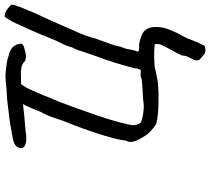

<svg xmlns="http://www.w3.org/2000/svg" viewBox="-59 -622 906 828"><g transform="rotate(-90 394.0 -208.0)"><path d="M642 -250Q639 -240 631 -219Q623 -198 615.5 -176.5Q608 -155 607 -141Q598 -123 595 -103Q592 -83 585 -65Q592 -61 596 -61Q600 -61 607 -61Q619 -62 630.5 -58.5Q642 -55 653 -51Q687 -40 691 0Q695 35 679 72Q673 86 667.5 99Q662 112 654 124Q647 137 641.5 149.5Q636 162 632 174Q626 190 620.5 201Q615 212 610 222Q595 226 586 224.5Q577 223 570 216.5Q563 210 550 199Q545 187 550 175.5Q555 164 561.5 152Q568 140 568 129Q568 123 577 106.5Q586 90 596.5 70.5Q607 51 613 38Q617 29 618 21.5Q619 14 617 6Q587 3 557 4Q527 5 519 6Q505 10 486.5 13.5Q468 17 459 19Q432 22 407 22.5Q382 23 356 22Q313 22 274 13Q242 -8 227.5 -28Q213 -48 201 -74Q197 -85 196 -95.5Q195 -106 201 -116Q204 -142 213 -175.5Q222 -209 233 -242.5Q244 -276 253.5 -302.5Q263 -329 268 -341Q289 -392 299 -424.5Q309 -457 327 -489Q334 -508 342 -526.5Q350 -545 359 -562L315 -557Q305 -556 287 -554.5Q269 -553 252 -551.5Q235 -550 226 -548Q194 -546 180 -553.5Q166 -561 170 -577Q173 -589 183.5 -596Q194 -603 217 -607Q228 -609 245.5 -612Q263 -615 279 -618Q303 -621 319.5 -623Q336 -625 350.5 -627Q365 -629 382.5 -630.5Q400 -632 426 -633Q442 -635 454 -636Q466 -637 469 -637Q479 -638 497 -636.5Q515 -635 535 -632Q555 -629 567 -624Q590 -619 602 -608.5Q614 -598 618 -581Q621 -569 618 -565.5Q615 -562 607 -558Q584 -551 571.5 -549.5Q559 -548 545 -553Q538 -560 529.5 -564.5Q521 -569 497 -571Q483 -571 469.5 -570.5Q456 -570 445 -570Q441 -565 436 -556Q432 -552 425 -537Q418 -522 410 -504Q402 -486 395.5 -470Q389 -454 386 -445Q380 -433 370 -408Q360 -383 348.5 -350.5Q337 -318 325 -285Q313 -252 304 -224Q295 -196 290 -179Q284 -159 279 -140Q274 -121 270 -101Q264 -76 277 -57Q280 -52 298 -47.5Q316 -43 336 -41.5Q356 -40 365 -42Q376 -44 400.5 -45Q425 -46 447.5 -48Q470 -50 474 -53Q478 -55 483.5 -54.5Q489 -54 506 -54Q512 -66 512.5 -69.5Q513 -73 515 -86Q518 -97 524.5 -120.5Q531 -144 538.5 -168.5Q546 -193 552 -209Q569 -255 577.5 -281Q586 -307 591.5 -323Q597 -339 604 -351Q610 -375 621 -395.5Q632 -416 640 -437Q648 -457 659 -483.5Q670 -510 682 -537Q694 -564 705 -587.5Q716 -611 725 -625.5Q734 -640 738 -641Q753 -641 769 -629Q785 -617 787 -612Q789 -607 784 -592Q779 -577 770.5 -556Q762 -535 753 -514Q744 -493 736 -478Q721 -444 705.5 -410Q690 -376 674 -338Q664 -316 655.5 -293.5Q647 -271 642 -250Z"/></g></svg>

Font: Caveat Medium
Style: Regular
Weight: 500
Designer: Pablo Impallari
Foundry: Pablo Impallari
Version: Version 2.000